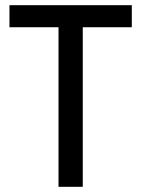

<svg xmlns="http://www.w3.org/2000/svg" viewBox="-20 -720 544 740"><path d="M205.5 0V-615H16.5V-700H488V-615H299V0Z"/></svg>

Font: Cabin
Style: Regular
Weight: 400
Width: 4
Designer: Pablo Impallari
Foundry: Pablo Impallari. http://www.impallari.com Igino Marini. http://www.ikern.com
Version: Version 3.001